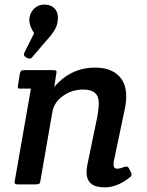

<svg xmlns="http://www.w3.org/2000/svg" viewBox="-20 -799 639 832"><path d="M57 0Q43 0 43 -8Q43 -11 44 -15L114 -415H71Q61 -414 58.5 -417Q56 -420 58 -429L66 -480Q68 -489 71.5 -492Q75 -495 85 -495H211Q221 -495 223.5 -492Q226 -489 224 -480L215 -422Q286 -506 393 -506Q456 -506 491.5 -473.5Q527 -441 527 -381Q527 -354 519 -318L473 -99Q472 -92 472 -87Q472 -68 488 -68Q500 -68 516.5 -75Q533 -82 539 -69L547 -53Q550 -48 550 -42Q550 -36 542 -30Q488 13 433 13Q355 13 355 -53Q355 -66 358 -82L401 -290Q408 -327 408 -353Q408 -411 341 -411Q291 -411 252.5 -383Q214 -355 207 -314L155 -15Q154 -6 150 -3Q146 0 136 0ZM181 -623 121 -553Q115 -545 109 -545Q101 -545 92.5 -550.5Q84 -556 84 -562Q84 -568 86 -572L128 -655Q107 -686 107 -712.5Q107 -739 125.5 -759Q144 -779 172 -779Q200 -779 215.5 -763.5Q231 -748 231 -722Q231 -696 219.5 -674Q208 -652 181 -623Z"/></svg>

Font: Crete Round
Style: Italic
Weight: 400
Designer: Veronika Burian
Foundry: TypeTogether
Version: Version 1.001; ttfautohint (v1.6)